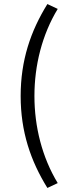

<svg xmlns="http://www.w3.org/2000/svg" viewBox="-20 -752 343 948"><path d="M214 176 265 152C188 25 150 -126 150 -278C150 -430 188 -581 265 -708L214 -732C131 -598 82 -454 82 -278C82 -102 131 42 214 176Z"/></svg>

Font: Giro Sans Regular
Style: Regular
Weight: 400
Designer: Paul D. Hunt
Foundry: Adobe Systems Incorporated
Version: Version 1.000;PS 1.0;hotconv 1.0.88;makeotf.lib2.5.647800